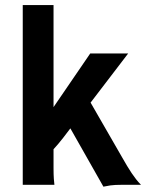

<svg xmlns="http://www.w3.org/2000/svg" viewBox="-20 -718 568 746"><path d="M68.4 -698.2H188V-301.8L330.6 -510.3H478L332 -319.3L454.6 -106.4Q464.8 -88.4 473.9 -73.2Q482.9 -58.1 491.5 -45.4Q500 -32.7 508.8 -21.5Q517.6 -10.3 527.8 0H455.6Q425.3 0 408.7 2.4Q392.1 4.9 381.8 7.3L253.4 -219.2L225.1 -182.1Q214.8 -168.9 205.6 -158Q196.3 -147 188 -138.2V-64.5Q188 -39.6 189.2 -22.9Q190.4 -6.3 191.4 0H68.4Z"/></svg>

Font: Hammersmith One
Style: Regular
Weight: 400
Designer: Nicole Fally
Foundry: Nicole Fally
Version: Version 1.002